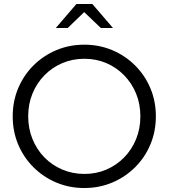

<svg xmlns="http://www.w3.org/2000/svg" viewBox="-20 -936 849 967"><path d="M404.5 11Q329.4 11 263.9 -16.5Q198.5 -44 148.7 -93.5Q99 -143 71.5 -208.5Q44 -274 44 -350Q44 -426 71.5 -491.5Q99 -557 148.7 -606.5Q198.5 -656 263.9 -683.5Q329.4 -711 404.5 -711Q479.6 -711 545.1 -683.5Q610.5 -656 660.3 -606.5Q710 -557 737.5 -491.5Q765 -426 765 -350Q765 -274 737.5 -208.5Q710 -143 660.3 -93.5Q610.5 -44 545.1 -16.5Q479.6 11 404.5 11ZM405 -60Q465 -60 516 -82Q567 -104 605.5 -143.3Q643.9 -182.6 665.5 -235.7Q687 -288.7 687 -350Q687 -412 665.5 -464.5Q644 -517 605.5 -556.5Q567 -596 516 -618Q465 -640 405 -640Q345 -640 293.5 -618Q242 -596 203.5 -556.5Q165 -517 143.5 -464.5Q122 -412 122 -350.5Q122 -289 143.5 -235.9Q165.1 -182.8 203.5 -143.4Q242 -104 293.7 -82Q345.5 -60 405 -60ZM488 -795 404 -875 321 -795H261L365 -916H445L549 -795Z"/></svg>

Font: Red Hat Display VF
Style: Regular
Weight: 300
Designer: Pentagram, MCKL
Foundry: Pentagram, MCKL
Version: Version 1.023